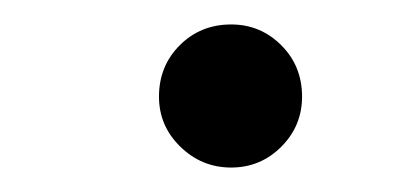

<svg xmlns="http://www.w3.org/2000/svg" viewBox="-20 -378 334 157"><path d="M169 -358Q193 -358 210 -341Q227 -324 227 -299Q227 -275 210 -258Q193 -241 169 -241Q145 -241 127.5 -258Q110 -275 110 -299Q110 -324 127 -341Q144 -358 169 -358Z"/></svg>

Font: GFS Didot
Style: Italic
Weight: 400
Italic angle: -12°
Designer: Takis Katsoulidis and George D. Matthiopoulos
Foundry: George Matthiopoulos and Takis Katsoulidis
Version: Version 1.0